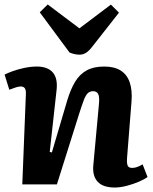

<svg xmlns="http://www.w3.org/2000/svg" viewBox="-21 -823 682 857"><path d="M637.5 -33Q624.5 -23 599 -12Q573.5 -1 544.5 6.5Q515.5 14 490.5 14Q439 14 415 -11.8Q391 -37.5 395.5 -85.5L420.5 -357Q424 -390.5 417.3 -403.2Q410.5 -416 395 -416Q380 -416 370.8 -407Q361.5 -398 353.5 -377.2Q345.5 -356.5 333.5 -319L233 0H78.5L94.5 -402Q95.5 -420.5 90 -428.7Q84.5 -437 71.5 -437Q62.5 -437 50.5 -433.2Q38.5 -429.5 20.5 -422.5L-0.5 -490Q10.5 -496 34.2 -504.8Q58 -513.5 87.3 -519.8Q116.5 -526 143.5 -526Q191.5 -526 214.5 -499.8Q237.5 -473.5 231.5 -421L201 -145L210.5 -142.5L279 -374.5Q294 -424.5 314.3 -458Q334.5 -491.5 365.8 -508.8Q397 -526 444 -526Q490 -526 518.3 -507.8Q546.5 -489.5 558.3 -454.5Q570 -419.5 566 -370L546 -116.5Q544.5 -93.5 549 -83.5Q553.5 -73.5 569.5 -73.5Q580.5 -73.5 593 -78.3Q605.5 -83 615.5 -89.5ZM156.5 -768 192 -803 333.5 -696.5 474 -802.5 510 -766.5 389.5 -613Q375.5 -595 362.3 -587Q349 -579 335 -579Q322.5 -579 311.5 -581.5Q300.5 -584 289.5 -588.5Z"/></svg>

Font: Literata
Style: Italic
Weight: 400
Italic angle: -2°
Designer: Latin by Veronika Burian and Jose Scaglione. Greek by Irene Vlachou. Cyrillic by Vera Evstafieva
Foundry: TypeTogether
Version: Version 3.103;gftools[0.9.29]